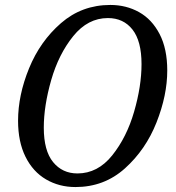

<svg xmlns="http://www.w3.org/2000/svg" viewBox="-20 -745 713 776"><path d="M53 -257Q53 -360 97.5 -469Q142 -578 226.5 -651.5Q311 -725 426 -725Q490 -725 542 -696Q594 -667 625 -607.5Q656 -548 656 -460Q656 -360 612.5 -250Q569 -140 485 -64.5Q401 11 285 11Q219 11 166 -20Q113 -51 83 -111.5Q53 -172 53 -257ZM552 -486Q552 -579 515.5 -625.5Q479 -672 416 -672Q335 -672 276 -599Q217 -526 187 -421.5Q157 -317 157 -229Q157 -136 194.5 -90Q232 -44 293 -44Q375 -44 433.5 -117Q492 -190 522 -293.5Q552 -397 552 -486Z"/></svg>

Font: Noto Serif Narrow
Style: Italic
Weight: 400
Width: 4
Italic angle: -12°
Designer: Monotype Design Team
Foundry: Monotype Imaging Inc.
Version: Version 1.001